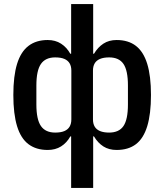

<svg xmlns="http://www.w3.org/2000/svg" viewBox="-20 -730 813 950"><path d="M332 200V-55H328Q310 -23 282 -5.5Q254 12 216 12Q159 12 121 -16.5Q83 -45 64.5 -105.5Q46 -166 46 -260Q46 -354 64.5 -414Q83 -474 121 -503Q159 -532 216 -532Q254 -532 282 -514Q310 -496 328 -464H332V-710H441V-464H445Q464 -496 491.5 -514Q519 -532 557 -532Q615 -532 652.5 -503Q690 -474 708.5 -414Q727 -354 727 -260Q727 -166 708.5 -105.5Q690 -45 652.5 -16.5Q615 12 557 12Q519 12 491.5 -5.5Q464 -23 445 -55H441V200ZM253 -74Q281 -74 298.5 -81.5Q316 -89 324.5 -103.5Q333 -118 333 -139V-381Q333 -402 324.5 -416.5Q316 -431 298.5 -438.5Q281 -446 253 -446Q205 -446 182.5 -413.5Q160 -381 160 -307V-213Q160 -139 182.5 -106.5Q205 -74 253 -74ZM520 -74Q569 -74 591 -106.5Q613 -139 613 -213V-307Q613 -381 591 -413.5Q569 -446 520 -446Q493 -446 475 -438.5Q457 -431 448.5 -416.5Q440 -402 440 -381V-139Q440 -118 448.5 -103.5Q457 -89 475 -81.5Q493 -74 520 -74Z"/></svg>

Font: IBM Plex Sans Medium
Style: Regular
Weight: 500
Designer: Mike Abbink, Paul van der Laan, Pieter van Rosmalen
Foundry: Bold Monday
Version: Version 3.201